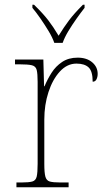

<svg xmlns="http://www.w3.org/2000/svg" viewBox="-20 -786 445 806"><path d="M49 0V-20H71Q101 -20 115.5 -24Q130 -28 134 -44.5Q138 -61 138 -98V-442Q138 -477 134 -492.5Q130 -508 114 -512Q98 -516 61 -516H43V-536H162L165 -424H167Q179 -453 196.5 -480.5Q214 -508 241 -526Q268 -544 306 -544Q344 -544 367 -524.5Q390 -505 390 -476Q390 -463 385 -453Q380 -443 369 -443Q369 -487 352 -503Q335 -519 301 -519Q262 -519 231.5 -486Q201 -453 183.5 -399.5Q166 -346 166 -284V-98Q166 -61 170.5 -44.5Q175 -28 189 -24Q203 -20 233 -20H268V0ZM208 -606Q200 -629 184 -655.5Q168 -682 150 -708Q132 -734 116 -753V-766H123Q161 -729 182.5 -701Q204 -673 226 -636Q249 -673 270 -701Q291 -729 328 -766H335V-753Q320 -734 301.5 -708Q283 -682 267 -655.5Q251 -629 243 -606Z"/></svg>

Font: Noto Serif Devanagari Thin
Style: Regular
Weight: 100
Designer: Universal Thirst, Indian Type Foundry and the Monotype Design Team
Foundry: Monotype Imaging Inc.
Version: Version 2.004; ttfautohint (v1.8.4.7-5d5b)